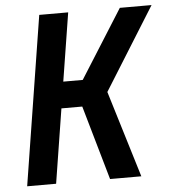

<svg xmlns="http://www.w3.org/2000/svg" viewBox="-52 -778 738 826"><g transform="rotate(-5 316.5 -365.0)"><path d="M32 0 148 -730H273L226 -435H310L496 -730H633L411 -374L525 0H390L298 -321H208L157 0Z"/></g></svg>

Font: JetBrains Mono NL
Style: Bold Italic
Weight: 700
Italic angle: -9°
Designer: Philipp Nurullin, Konstantin Bulenkov
Foundry: JetBrains
Version: Version 2.304; ttfautohint (v1.8.4.7-5d5b)